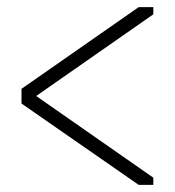

<svg xmlns="http://www.w3.org/2000/svg" viewBox="-20 -570 488 536"><path d="M40 -322 367 -550H408V-530L81 -302L408 -74V-54H367L40 -281Z"/></svg>

Font: Turret Road Light
Style: Regular
Weight: 300
Designer: Noponies
Foundry: Noponies
Version: Version 1.001; ttfautohint (v1.8)